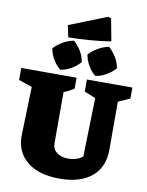

<svg xmlns="http://www.w3.org/2000/svg" viewBox="-127 -1170 970 1264"><g transform="rotate(10 357.5 -538.5)"><path d="M360 14Q221 14 143.5 -49Q66 -112 66 -219L76 -549L-14 -580V-660H356V-587Q341 -577 326 -569Q311 -561 288 -552V-206Q288 -171 317 -148.5Q346 -126 393 -126Q421 -126 447 -134Q473 -142 490 -157L500 -549L425 -580V-660H729V-587Q708 -577 688.5 -568Q669 -559 651 -552V-231Q651 -113 574 -49.5Q497 14 360 14ZM256 -912 239 -991 491 -1091 512 -1084 540 -935Q469 -924 398 -918.5Q327 -913 256 -912ZM241 -693Q213 -715 192 -750.5Q171 -786 165 -823Q190 -850 225 -870.5Q260 -891 297 -897Q326 -872 346 -838Q366 -804 372 -767Q348 -739 312.5 -718.5Q277 -698 241 -693ZM475 -693Q447 -715 426.5 -750.5Q406 -786 400 -823Q425 -850 460 -870.5Q495 -891 532 -897Q560 -872 580.5 -838Q601 -804 607 -767Q583 -739 547.5 -718.5Q512 -698 475 -693Z"/></g></svg>

Font: Piazzolla SC Black
Style: Regular
Weight: 900
Designer: Juan Pablo del Peral
Foundry: Huerta Tipografica
Version: Version 1.330